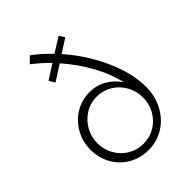

<svg xmlns="http://www.w3.org/2000/svg" viewBox="-218 -845 955 955"><g transform="rotate(-45 259.5 -367.5)"><path d="M468 -223Q468 -160 440.5 -107Q413 -54 364 -23Q315 8 255 8Q198 8 151.5 -18.5Q105 -45 78 -92Q51 -139 51 -198Q51 -254 77.5 -301.5Q104 -349 149.5 -376.5Q195 -404 250 -404Q300 -404 340 -380.5Q380 -357 406 -318Q389 -393 347 -468.5Q305 -544 247 -610L164 -557L146 -588L223 -637Q179 -681 138 -712L170 -743Q215 -711 262 -662L340 -711L358 -682L286 -636Q368 -543 418 -432Q468 -321 468 -223ZM420 -197Q420 -242 398.5 -280.5Q377 -319 340 -341Q303 -363 259 -363Q214 -363 177 -339.5Q140 -316 119 -278Q98 -240 98 -197Q98 -152 119.5 -114Q141 -76 178 -54Q215 -32 259 -32Q303 -32 340 -54Q377 -76 398.5 -114Q420 -152 420 -197Z"/></g></svg>

Font: Josefin Sans Light
Style: Regular
Weight: 300
Designer: Santiago Orozco
Foundry: Typemade
Version: Version 2.000